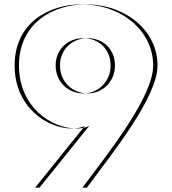

<svg xmlns="http://www.w3.org/2000/svg" viewBox="-20 -860 789 880"><path d="M487 -560C487 -632 435 -685 362 -685C289 -685 235 -632 235 -560C235 -486 291 -432 362 -432C431 -432 487 -486 487 -560ZM358 0C477 -160 682 -415 682 -560C682 -718 538 -840 353 -840C204 -840 47 -755 47 -560C47 -368 197 -271 310 -271C348 -271 369 -283 369 -283L141 0ZM507 -560C507 -486 451 -432 382 -432C311 -432 255 -486 255 -560C255 -632 309 -685 382 -685C455 -685 507 -632 507 -560ZM378 0H161L389 -283C389 -283 368 -271 330 -271C217 -271 67 -368 67 -560C67 -755 224 -840 373 -840C558 -840 702 -718 702 -560C702 -415 497 -160 378 0Z"/></svg>

Font: Hussar Plate
Style: Regular
Weight: 700
Foundry: Cannot Into Space Fonts
Version: Version 0.798247